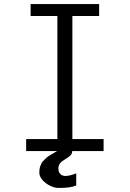

<svg xmlns="http://www.w3.org/2000/svg" viewBox="-20 -745 640 947"><path d="M109 -59H263V-666H131V-725H469V-666H337V-59H491V0H109ZM174 106Q174 85 180.2 70.5Q186.5 56 187.5 54.8Q188.5 53.5 208 34Q212.5 29 230.5 18.2Q248.5 7.5 262 0H336Q336.5 10.5 330.8 17.8Q325 25 313.5 32.5Q302 40 302 40Q295.5 44 287.2 49.8Q279 55.5 273.5 64.5Q268 73.5 268 87Q268 103.5 277.5 113.2Q287 123 303 123Q323.5 123 356 110V170Q339.5 176.5 319.8 179.2Q300 182 269 182Q249.5 182 227.2 171.2Q205 160.5 189.5 143Q174 125.5 174 106Z"/></svg>

Font: JuliaMono Light
Style: Regular
Weight: 300
Monospace: yes
Designer: cormullion
Foundry: corm
Version: Version 0.054; ttfautohint (v1.8.4)